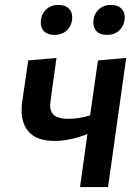

<svg xmlns="http://www.w3.org/2000/svg" viewBox="-20 -762 552 782"><path d="M420 0 494 -526 379 -516 347 -292Q301 -278 258 -278Q220 -278 202 -291.5Q184 -305 184 -335Q184 -341 210 -526L95 -516L70 -345Q68 -334 68 -313Q68 -254 101 -221Q134 -188 202 -188Q264 -188 336 -216L306 0ZM201 -620Q235 -620 254.5 -640.5Q274 -661 274 -692Q274 -715 259 -728.5Q244 -742 218 -742Q186 -742 166 -721.5Q146 -701 146 -670Q146 -649 159.5 -634.5Q173 -620 201 -620ZM415 -620Q449 -620 468.5 -641Q488 -662 488 -692Q488 -715 473 -728.5Q458 -742 432 -742Q400 -742 380 -721.5Q360 -701 360 -670Q360 -649 373.5 -634.5Q387 -620 415 -620Z"/></svg>

Font: Brisa Sans Medium
Style: Italic
Weight: 600
Italic angle: -8°
Designer: Dalton Maag Ltd
Foundry: Dalton Maag Ltd
Version: Version 1.101;July 10, 2019;FontCreator 11.5.0.2425 64-bit